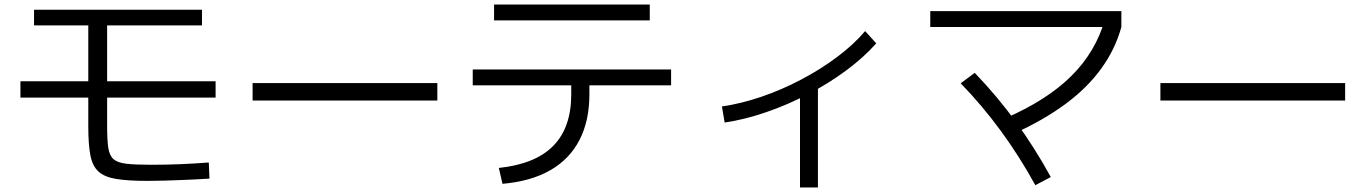

<svg xmlns="http://www.w3.org/2000/svg" viewBox="-20 -765 6040 846"><path d="M629 32Q544 32 492 23.5Q440 15 413.5 -9.5Q387 -34 378 -82Q369 -130 369 -209V-653H130V-722H870V-653H452V-210Q452 -149 457 -114.5Q462 -80 480 -64Q498 -48 537 -43.5Q576 -39 644 -39Q713 -39 773 -41.5Q833 -44 900 -49L903 22Q876 24 842.5 25.5Q809 27 772.5 28.5Q736 30 699.5 31Q663 32 629 32ZM70 -335V-407H930V-335Z M1093 -322V-399H1907V-322Z M2178 -25Q2339 -42 2418 -122.5Q2497 -203 2497 -349V-389H2063V-459H2937V-389H2577V-349Q2577 -232 2533 -147.5Q2489 -63 2404 -14.5Q2319 34 2194 45ZM2157 -675V-745H2843V-675Z M3161 -296Q3245 -308 3334.5 -338.5Q3424 -369 3509.5 -414Q3595 -459 3668 -513.5Q3741 -568 3792 -628L3841 -574Q3786 -512 3708.5 -454.5Q3631 -397 3540.5 -350Q3450 -303 3355.5 -270.5Q3261 -238 3173 -225ZM3505 61V-397H3584V61Z M4410 -244Q4594 -324 4701 -430.5Q4808 -537 4848 -678L4921 -646Q4894 -548 4832.5 -463Q4771 -378 4675 -307Q4579 -236 4449 -177ZM4542 51Q4472 -76 4390.5 -187.5Q4309 -299 4213 -398L4275 -444Q4374 -341 4457 -227Q4540 -113 4610 15ZM4079 -646V-716H4921V-646Z M5093 -322V-399H5907V-322Z"/></svg>

Font: M PLUS 1
Style: Regular
Weight: 400
Designer: Coji Morishita
Foundry: UNDERFOREST DESIGN
Version: Version 1.001